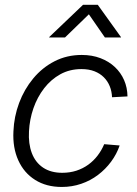

<svg xmlns="http://www.w3.org/2000/svg" viewBox="-20 -758 564 789"><path d="M233.9 10.3Q170.4 10.3 124.5 -18.6Q78.6 -47.4 55.2 -99.1Q31.7 -150.9 35.2 -218.3Q37.6 -278.8 58.6 -335Q79.6 -391.1 116.7 -435.8Q153.8 -480.5 204.3 -506.3Q254.9 -532.2 315.9 -532.2Q358.4 -532.2 392.8 -519Q427.2 -505.9 451.9 -482.7Q476.6 -459.5 490 -428.7Q503.4 -397.9 503.9 -361.8L440.4 -358.4Q439.5 -382.8 430.9 -403.8Q422.4 -424.8 406.7 -440.4Q391.1 -456.1 368.2 -465.1Q345.2 -474.1 314.5 -474.1Q266.6 -474.1 228 -452.9Q189.5 -431.6 161.4 -395.3Q133.3 -358.9 117.4 -313.2Q101.6 -267.6 99.1 -218.3Q96.2 -167.5 110.8 -128.9Q125.5 -90.3 157.2 -69.1Q189 -47.9 235.8 -47.9Q267.1 -47.9 293.9 -56.6Q320.8 -65.4 342.8 -81.3Q364.7 -97.2 381.1 -118.7Q397.5 -140.1 408.2 -165.5L471.7 -160.2Q459.5 -124.5 436.5 -93.5Q413.6 -62.5 382.6 -39.1Q351.6 -15.6 313.7 -2.7Q275.9 10.3 233.9 10.3ZM247.1 -604H182.1V-605.5L321.3 -738.3H381.8L477.1 -605.5V-604H411.1L345.2 -699.2Z"/></svg>

Font: Inter 28pt Light
Style: Italic
Weight: 300
Italic angle: -9.3988°
Designer: Rasmus Andersson
Foundry: rsms
Version: Version 4.001;git-66647c0bb